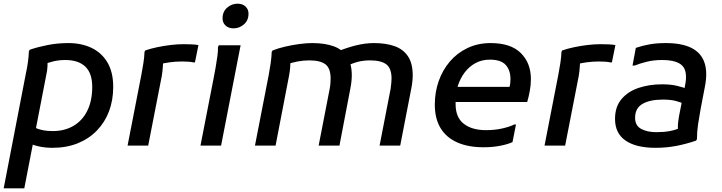

<svg xmlns="http://www.w3.org/2000/svg" viewBox="-24 -791 3920 1043"><path d="M153 -105Q164 -98 178 -92.5Q192 -87 212.5 -83Q233 -79 263 -79Q327 -79 375.5 -107.5Q424 -136 450.5 -190Q477 -244 477 -319Q477 -393 439.5 -429Q402 -465 331 -465Q297 -465 267 -458Q237 -451 213 -440L233 -474Q235 -455 234 -431Q233 -407 227 -382L108 232H-4L116 -389Q123 -420 127.5 -452Q132 -484 133 -513L138 -521Q182 -536 235.5 -546.5Q289 -557 348 -557Q418 -557 473 -531Q528 -505 559.5 -452Q591 -399 591 -319Q591 -247 568.5 -187Q546 -127 502.5 -82Q459 -37 398 -12.5Q337 12 261 12Q222 12 188 4.5Q154 -3 137 -13Z M744 -385Q750 -417 755 -448.5Q760 -480 761 -509L765 -517Q794 -527 829.5 -534.5Q865 -542 902.5 -546.5Q940 -551 973 -551Q995 -551 1017.5 -550Q1040 -549 1054 -546L1035 -452H1027Q1014 -455 997 -456Q980 -457 964 -457Q930 -457 897.5 -452.5Q865 -448 841 -441L863 -471Q862 -452 860.5 -427.5Q859 -403 855 -379L781 0H669Z M1245 -637Q1217 -637 1201 -652.5Q1185 -668 1185 -691Q1185 -728 1210 -749.5Q1235 -771 1266 -771Q1294 -771 1310 -755.5Q1326 -740 1326 -717Q1326 -680 1301 -658.5Q1276 -637 1245 -637ZM1065 0 1138 -374Q1142 -395 1147.5 -425.5Q1153 -456 1157 -486.5Q1161 -517 1160 -536L1165 -545H1283L1177 0Z M1361 0 1436 -385Q1442 -417 1446.5 -448.5Q1451 -480 1452 -509L1457 -517Q1487 -529 1526 -538Q1565 -547 1603.5 -552Q1642 -557 1672 -557Q1741 -557 1789 -539.5Q1837 -522 1862 -483Q1887 -444 1887 -382Q1887 -366 1885 -347.5Q1883 -329 1879 -309L1820 0H1707L1767 -309Q1770 -325 1771 -338.5Q1772 -352 1772 -364Q1772 -420 1744 -441.5Q1716 -463 1656 -463Q1624 -463 1592 -457Q1560 -451 1532 -440L1554 -471Q1554 -452 1552.5 -428Q1551 -404 1546 -379L1473 0ZM2038 0 2098 -309Q2100 -325 2101.5 -338.5Q2103 -352 2103 -364Q2103 -420 2074.5 -441.5Q2046 -463 1986 -463Q1951 -463 1921.5 -455.5Q1892 -448 1864 -434L1814 -513Q1857 -531 1908 -544Q1959 -557 2008 -557Q2072 -557 2119 -540.5Q2166 -524 2192 -485.5Q2218 -447 2218 -382Q2218 -366 2216 -347.5Q2214 -329 2210 -309L2150 0Z M2603 9Q2519 9 2459.5 -17.5Q2400 -44 2369 -95.5Q2338 -147 2338 -223Q2338 -290 2359 -350Q2380 -410 2419.5 -456.5Q2459 -503 2515.5 -530Q2572 -557 2641 -557Q2751 -557 2805.5 -502.5Q2860 -448 2860 -362Q2860 -329 2854 -297Q2848 -265 2840 -237H2413V-319H2744Q2747 -330 2748 -341.5Q2749 -353 2749 -361Q2749 -410 2723 -438.5Q2697 -467 2637 -467Q2593 -467 2558.5 -448Q2524 -429 2500 -397Q2476 -365 2463.5 -325.5Q2451 -286 2451 -244V-225Q2451 -153 2495.5 -118.5Q2540 -84 2616 -84Q2665 -84 2706 -93.5Q2747 -103 2770 -115H2779L2760 -19Q2734 -7 2692.5 1Q2651 9 2603 9Z M3009 -385Q3015 -417 3020 -448.5Q3025 -480 3026 -509L3030 -517Q3059 -527 3094.5 -534.5Q3130 -542 3167.5 -546.5Q3205 -551 3238 -551Q3260 -551 3282.5 -550Q3305 -549 3319 -546L3300 -452H3292Q3279 -455 3262 -456Q3245 -457 3229 -457Q3195 -457 3162.5 -452.5Q3130 -448 3106 -441L3128 -471Q3127 -452 3125.5 -427.5Q3124 -403 3120 -379L3046 0H2934Z M3537 12Q3431 12 3374 -27.5Q3317 -67 3317 -145Q3317 -211 3352 -252.5Q3387 -294 3445 -313.5Q3503 -333 3572 -333Q3621 -333 3654.5 -324.5Q3688 -316 3701 -311L3697 -225Q3673 -236 3645.5 -243Q3618 -250 3577 -250Q3506 -250 3466 -226.5Q3426 -203 3426 -151Q3426 -109 3458.5 -91Q3491 -73 3542 -73Q3582 -73 3614.5 -79Q3647 -85 3677 -99L3662 -65Q3659 -80 3658.5 -96Q3658 -112 3660 -128.5Q3662 -145 3665 -162L3697 -324Q3713 -401 3683.5 -433Q3654 -465 3572 -465Q3527 -465 3489 -455.5Q3451 -446 3424 -435H3412L3430 -531Q3469 -544 3507 -550.5Q3545 -557 3593 -557Q3679 -557 3731.5 -531Q3784 -505 3802.5 -452Q3821 -399 3805 -319L3782 -199Q3774 -156 3768 -115Q3762 -74 3762 -35L3757 -27Q3705 -9 3650.5 1.5Q3596 12 3537 12Z"/></svg>

Font: Kufam Medium
Style: Italic
Weight: 500
Italic angle: -11°
Designer: Artur Schmal
Foundry: Original Type
Version: Version 1.301; ttfautohint (v1.8.3)